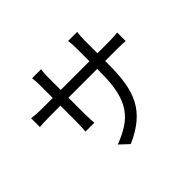

<svg xmlns="http://www.w3.org/2000/svg" viewBox="-167 -995 1290 1290"><g transform="rotate(-45 478.0 -350.0)"><path d="M63.9 -552.9V-469.1C76 -470.2 119 -473 160.9 -473H263.1V-317.8C263.1 -282 259.9 -240.8 258.9 -230.8H343C342 -240.8 339.1 -282.7 339.1 -317.8V-473H611.9V-432.9C611.9 -164.8 524.9 -83.1 350.9 -16L415.1 44C634.2 -54 687.9 -185 687.9 -440V-473H793C835.9 -473 871.1 -471.2 880 -470.2V-551.1C867.9 -549 835.9 -546.2 793 -546.2H687.9V-665.1C687.9 -703.1 691.8 -734 692.8 -744H606.9C609 -734 611.9 -703.1 611.9 -665.1V-546.2H339.1V-668C339.1 -702.1 343 -728 344.1 -737.9H258.9C259.9 -728 263.1 -698.9 263.1 -668V-546.2H160.9C120 -546.2 72.8 -550.8 63.9 -552.9Z"/></g></svg>

Font: Karasuma Gothic
Style: Regular
Weight: 400
Designer: Rasmus Andersson, Ryoko Nishizuka
Foundry: Genbu
Version: Version 1.00